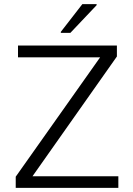

<svg xmlns="http://www.w3.org/2000/svg" viewBox="-20 -908 644 928"><path d="M56 0ZM56 0V-54L464 -631H67V-688H545V-635L137 -56H552V0ZM274 -749ZM274 -749V-754L378 -888H447V-883L320 -749Z"/></svg>

Font: Azeri Sans Light
Style: Regular
Weight: 300
Designer: Hector Gatti & Omnibus-Type (original fonts) / Cristiano Sobral (main changes and remastering)
Version: Version 1.000; ttfautohint (v1.6)